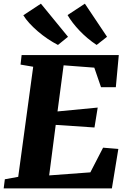

<svg xmlns="http://www.w3.org/2000/svg" viewBox="-30 -1050 714 1070"><path d="M-9.5 0 -3 -51 71.5 -64.5 155 -678 84.5 -690 90.5 -743H632L615.5 -564H533L495.5 -673L324.5 -686L290.5 -429L514.5 -450.5L496.5 -339.5L280.5 -354L244 -72.5L473.5 -89.5L544.5 -227L629.5 -220L593.5 0ZM566.5 -845 508.5 -799.5Q482 -817 458 -837.2Q434 -857.5 413.5 -879Q393 -900.5 376 -922.5Q359 -944.5 346.5 -966L443 -1029.5ZM349 -845 293 -799.5Q265 -814 236.2 -833.2Q207.5 -852.5 181 -875.2Q154.5 -898 133.5 -921Q112.5 -944 100 -965L198 -1029.5Z"/></svg>

Font: Merriweather 20pt Black
Style: Italic
Weight: 900
Italic angle: -7.8°
Version: Version 2.101